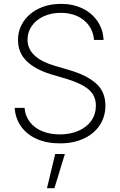

<svg xmlns="http://www.w3.org/2000/svg" viewBox="-20 -738 628 1004"><path d="M297.9 -670.9Q248 -670.9 208.3 -652.6Q168.5 -634.3 146.2 -602.3Q124 -570.3 124 -530.3Q124 -435.5 267.6 -393.6L343.8 -371.1Q430.7 -346.2 481 -302.7Q531.2 -259.3 531.2 -185.5Q531.2 -128.9 502 -84Q472.7 -39.1 418.7 -13.7Q364.7 11.7 293 11.7Q224.1 11.7 172.1 -11.5Q120.1 -34.7 90.3 -76.7Q60.5 -118.7 56.6 -173.8H108.4Q111.8 -131.3 136.2 -99.9Q160.6 -68.4 201.2 -51.8Q241.7 -35.2 293 -35.2Q347.7 -35.2 390.6 -54Q433.6 -72.8 457.5 -106.9Q481.4 -141.1 481.4 -185.5Q481.4 -237.8 443.8 -269.8Q406.2 -301.8 329.1 -325.2L246.1 -349.6Q161.6 -376 117.9 -419.9Q74.2 -463.9 74.2 -528.3Q74.2 -583 103.5 -626.2Q132.8 -669.4 184.1 -693.6Q235.4 -717.8 298.8 -717.8Q361.8 -717.8 411.6 -693.6Q461.4 -669.4 490.2 -626.5Q519 -583.5 521.5 -529.3H471.7Q468.3 -571.3 445.6 -603.5Q422.9 -635.7 384.8 -653.3Q346.7 -670.9 297.9 -670.9ZM268.6 67.4H319.3L264.6 246.1H225.6Z"/></svg>

Font: Pretendard JP ExtraLight
Style: Regular
Weight: 200
Designer: Base glyphs from Inter by Rasmus Andersson; Hangeul glyphs from Noto Sans CJK(Source Han Sans) by Jang Soo-young and Kan
Foundry: Kil Hyung-jin
Version: Version 1.309